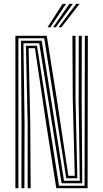

<svg xmlns="http://www.w3.org/2000/svg" viewBox="-20 -988 542 1008"><path d="M60.8 0V-800H225.5L278.5 -466.5L338.8 -65.2H372.5L362 -468L360.2 -800H376.5V-468L386 -52.2H327.8L212.2 -787H76.5V0ZM92.5 0 93 -341.8 90.2 -774H199.2L316 -39.2H398.8L392.8 -468L393.5 -800H409.5L408.8 -468L411.8 -26H303.2L186 -760.8H103L109 -341.8L108.2 0ZM125.2 0V-341.8L116.2 -747.8H174.2L289.8 -13H424L425.5 -800H441.2L439.8 0H275.5L221.5 -344.8L163.5 -734.8H130.2L138.8 -341.8L141 0ZM229.8 -845 308.5 -967.8H326.8L244.5 -845ZM287.5 -845 380 -967.8H398L302.2 -845ZM258.8 -845 344.2 -967.8H362.5L273.2 -845Z"/></svg>

Font: Big Shoulders Inline Text
Style: Regular
Weight: 400
Designer: Patric King
Foundry: XO Type Co
Version: Version 1.000